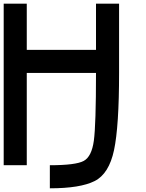

<svg xmlns="http://www.w3.org/2000/svg" viewBox="-20 -895 790 1040"><path d="M125 -625H500V-875H625V-500Q625 -210.9 597.7 -82Q570.3 46.9 492.2 85.9Q414.1 125 250 125V0Q390.6 0 433.6 -23.4Q476.6 -46.9 488.3 -132.8Q500 -218.8 500 -500H125V0H0V-875H125Z"/></svg>

Font: CraftyPE
Style: Regular
Weight: 400
Designer: Erek Butcher
Foundry: Haunted Coop
Version: Version 0.018;April 4, 2024;FontCreator 15.0.0.2962 64-bit